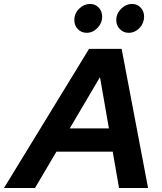

<svg xmlns="http://www.w3.org/2000/svg" viewBox="-79 -946 817 966"><path d="M-59 0 369 -700H533L666 0H520L488 -183H205L97 0ZM272 -300H469L424 -558ZM357 -781Q330 -781 312.5 -799.5Q295 -818 295 -845Q295 -878 319 -902Q343 -926 375 -926Q401 -926 418 -907.5Q435 -889 435 -862Q435 -830 411.5 -805.5Q388 -781 357 -781ZM568 -781Q542 -781 524 -799.5Q506 -818 506 -845Q506 -877 530 -901.5Q554 -926 586 -926Q612 -926 629 -907.5Q646 -889 646 -862Q646 -830 623 -805.5Q600 -781 568 -781Z"/></svg>

Font: Red Hat Display
Style: Bold Italic
Weight: 700
Italic angle: -12°
Designer: Pentagram, MCKL
Foundry: Pentagram, MCKL
Version: Version 1.023; ttfautohint (v1.8.3)